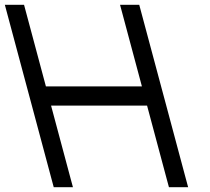

<svg xmlns="http://www.w3.org/2000/svg" viewBox="-144 -760 873 800"><path d="M548.8 -320 527.3 -400 446.9 -700 436.2 -740H356.2L366.9 -700L447.3 -400H47.3L-33.1 -700L-43.8 -740H-123.8L-113.1 -700L-32.7 -400L-11.2 -320L69.1 -20L79.9 20H159.9L149.1 -20L68.8 -320H468.8L549.1 -20L559.9 20H639.9L629.1 -20Z"/></svg>

Font: Nordica Advanced
Style: RegularLObl
Weight: 300
Version: Version 1.07